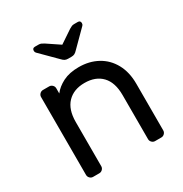

<svg xmlns="http://www.w3.org/2000/svg" viewBox="-170 -865 948 995"><g transform="rotate(-30 303.5 -367.5)"><path d="M75 0ZM510 0H473Q462 0 454 -8Q446 -16 446 -27V-291Q446 -366 409 -405Q372 -444 306 -444Q241 -444 203.5 -405Q166 -366 166 -291V-27Q166 -16 158 -8Q150 0 139 0H102Q91 0 83 -8Q75 -16 75 -27V-493Q75 -504 83 -512Q91 -520 102 -520H139Q150 -520 158 -512Q166 -504 166 -493V-462Q188 -491 226.5 -510.5Q265 -530 321 -530Q384 -530 433 -503Q482 -476 509.5 -425.5Q537 -375 537 -306V-27Q537 -16 529 -8Q521 0 510 0ZM259 -614 167 -706Q162 -711 162 -719Q162 -735 178 -735H199Q208 -735 214 -732.5Q220 -730 230 -724L306 -673L382 -724Q392 -730 398 -732.5Q404 -735 413 -735H434Q450 -735 450 -719Q450 -711 445 -706L353 -614Q343 -603 335 -599Q327 -595 316 -595H296Q285 -595 277 -599Q269 -603 259 -614Z"/></g></svg>

Font: Hezaedrus
Style: Regular
Weight: 400
Designer: Hubert & Fischer
Foundry: Hubert & Fischer
Version: Version 1.10;September 3, 2019;FontCreator 11.5.0.2425 64-bi